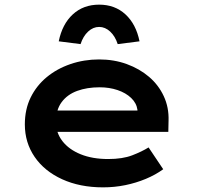

<svg xmlns="http://www.w3.org/2000/svg" viewBox="-20 -797 847 827"><path d="M424 10Q324 10 247.5 -25Q171 -60 129 -121.5Q87 -183 87 -261Q87 -326 112 -377Q137 -428 181 -464.5Q225 -501 283.5 -521Q342 -541 407 -541Q471 -541 526 -521Q581 -501 622 -466Q663 -431 685.5 -382.5Q708 -334 706 -277L705 -229H190L167 -321H588L572 -302V-324Q568 -353 545 -375Q522 -397 486.5 -409Q451 -421 409 -421Q355 -421 312.5 -405.5Q270 -390 245.5 -357Q221 -324 221 -272Q221 -225 249 -189Q277 -153 327.5 -132.5Q378 -112 446 -112Q508 -112 549.5 -128Q591 -144 620 -162L683 -68Q650 -44 608 -26.5Q566 -9 519.5 0.5Q473 10 424 10ZM327 -607 233 -619Q248 -693 293.5 -735Q339 -777 407 -777Q475 -777 520.5 -735Q566 -693 581 -619L487 -607Q476 -641 454.5 -661Q433 -681 407 -681Q381 -681 359.5 -661Q338 -641 327 -607Z"/></svg>

Font: Lexend Mega SemiBold
Style: Regular
Weight: 600
Designer: Bonnie Shaver-Troup, Thomas Jockin
Foundry: Lexend
Version: Version 1.007